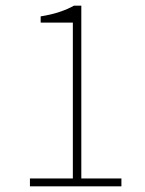

<svg xmlns="http://www.w3.org/2000/svg" viewBox="-20 -660 512 680"><path d="M86 0V-28H238V-580H124V-602Q162 -608 191.5 -618Q221 -628 242 -640H268V-28H410V0Z"/></svg>

Font: Source Sans 3
Style: Regular
Weight: 200
Designer: Paul D. Hunt
Foundry: Adobe
Version: Version 3.046;hotconv 1.0.118;makeotfexe 2.5.65603